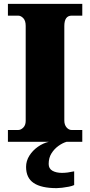

<svg xmlns="http://www.w3.org/2000/svg" viewBox="-20 -734 466 994"><path d="M21 0V-61H74Q88 -61 100.5 -73.5Q113 -86 113 -108V-600Q113 -627 100.5 -640Q88 -653 74 -653H21V-714H406V-653H351Q313 -653 313 -599V-110Q313 -88 324.5 -74.5Q336 -61 351 -61H406V0ZM273 240Q194 240 154.5 213.5Q115 187 115 130Q115 99 132 72Q149 45 176 26Q203 7 233 0H325Q304 6 282.5 21.5Q261 37 246.5 60Q232 83 232 115Q232 139 251.5 150Q271 161 301 161Q315 161 330.5 159Q346 157 364 153V224Q354 229 336.5 232.5Q319 236 301.5 238Q284 240 273 240Z"/></svg>

Font: Noto Serif Black
Style: Regular
Weight: 900
Designer: Monotype Design Team
Foundry: Monotype Imaging Inc.
Version: Version 2.014; ttfautohint (v1.8.4.7-5d5b)